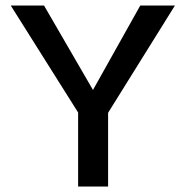

<svg xmlns="http://www.w3.org/2000/svg" viewBox="-20 -678 675 698"><path d="M373 -268V0H264V-269L19 -658H140L318 -351L490 -658H616Z"/></svg>

Font: Ysabeau SC Semibold
Style: Regular
Weight: 600
Designer: Christian Thalmann (Catharsis Fonts)
Version: Version 0.003